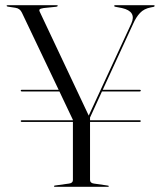

<svg xmlns="http://www.w3.org/2000/svg" viewBox="-20 -720 616 740"><path d="M60 -253.5Q60 -256.5 64 -256.5H261V-258L209 -367.5H64Q60 -367.5 60 -371Q60 -374 64 -374H206L64.5 -671Q57 -687.5 39.5 -690L10 -694.5Q5.5 -695.5 5.5 -697.5Q5.5 -700 10 -700H197.5Q202.5 -700 202.5 -698Q202.5 -695 197 -694L148.5 -689Q136 -687 133 -684Q130 -681 133.5 -674L322 -274.5L486 -629Q507.5 -676 450 -689L424 -694Q420 -695 420 -697Q420 -700 423.5 -700H572Q576 -700 576 -697.5Q576 -694.5 572 -693.5L561.5 -691.5Q535 -686.5 519.8 -670.2Q504.5 -654 493.5 -629L376 -374H518.5Q522.5 -374 522.5 -371Q522.5 -367.5 518.5 -367.5H373L327 -267V-256.5H518.5Q522.5 -256.5 522.5 -253.5Q522.5 -250 518.5 -250H327V-26.5Q327 -14.5 342 -12.5L394 -5Q399.5 -4 399.5 -3Q399.5 0 395.5 0H192Q188 0 188 -2.5Q188 -4.5 192 -5L246 -12.5Q261 -14.5 261 -26V-250H64Q60 -250 60 -253.5Z"/></svg>

Font: Fraunces 144pt Light
Style: Regular
Weight: 300
Version: Version 1.000;[b76b70a41]